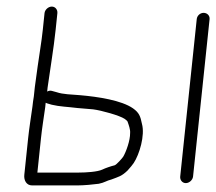

<svg xmlns="http://www.w3.org/2000/svg" viewBox="-20 -567 656 583"><path d="M577.4 -509 527.2 -31C526.1 -20.4 533.6 -11 544.2 -11C554.7 -11 565.1 -20.4 566.2 -31L616.4 -509C617.5 -519.6 608.9 -528 598.3 -528C587.8 -528 578.5 -519.6 577.4 -509ZM117.4 -242C118 -248 118 -248 118.7 -255C120.7 -254.3 122.3 -253.7 123.5 -253L137.1 -249C161.7 -243.1 185.2 -242.8 215.1 -239C238.8 -237 238.8 -237 262.6 -235C288 -231.8 343.5 -216.3 358.6 -206C364.2 -202 367.2 -199 367.6 -197C370.6 -188.2 376.2 -173.6 375.1 -163C375.5 -140.7 362.8 -105.6 354 -91C352.1 -87.8 333.8 -66.5 327.8 -65C316.9 -62.4 300.5 -56.8 290.5 -52C275.9 -45.1 241 -43 219.5 -43H93.5L104.4 -147C107.5 -176.7 112.9 -210.5 117.4 -242ZM149 -477 154.2 -527C155.3 -537.6 147.9 -547 137.3 -547C126.8 -547 116.3 -537.6 115.2 -527L110 -477C105.9 -437.7 99.6 -404.4 94.3 -365C90 -334 90 -334 85.8 -303C84.1 -287 84.1 -287 82.7 -274C81 -264 79.6 -254 78.6 -244C74.2 -212.7 68.5 -176.4 65.4 -147L53.8 -36C52.1 -19.7 60.1 -4 77.4 -4H215.4C234.3 -4 263.8 -6.7 279.9 -9C297.3 -12.4 303.4 -18.4 318.3 -22C340.1 -30.4 348.9 -31.5 367.1 -49C376.2 -59 382.5 -66.7 386 -72C403.2 -97.7 420.8 -156.1 411 -191C406.4 -213.9 402.6 -224.7 383.9 -238C348.7 -262.5 278.1 -273.2 222.6 -278C197.2 -280.2 171.5 -280.3 152.1 -287L137.5 -291C133 -292.3 128.2 -291.7 123.3 -289C123.8 -294 123.8 -294 124.5 -301C132.7 -360.4 142.8 -417.9 149 -477Z"/></svg>

Font: Just Breathe
Style: Obl2
Weight: 400
Foundry: Cannot Into Space Fonts
Version: Version 0.72